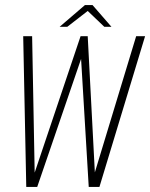

<svg xmlns="http://www.w3.org/2000/svg" viewBox="-20 -733 589 753"><path d="M83 0 71 -591H106L116 -56L296 -591H324L352 -57L514 -591H549L370 0H328L298 -502L126 0ZM214 -628 313 -713H343L417 -628H389L324 -690L244 -628Z"/></svg>

Font: Alumni Sans ExtraLight
Style: Italic
Weight: 250
Italic angle: -8°
Version: Version 1.016